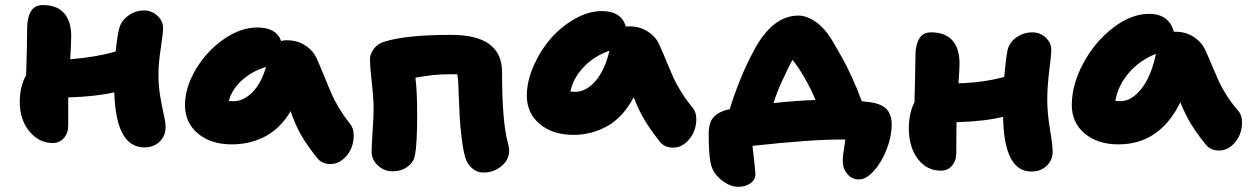

<svg xmlns="http://www.w3.org/2000/svg" viewBox="-20 -615 4880 749"><path d="M186 -57.1Q131.8 -57.1 94.5 -102.8Q57.1 -148.4 57.1 -216.8Q57.1 -277.8 82 -321.8Q85.9 -449.7 85.9 -505.9Q85.9 -544.9 100.3 -570.1Q114.7 -595.2 147 -595.2Q202.6 -595.2 230.2 -563.5Q257.8 -531.7 257.8 -474.1Q257.8 -450.2 253.9 -383.8Q356 -392.1 431.2 -414.1Q437.5 -475.1 444.8 -502.9Q452.1 -533.2 480 -553.7Q507.8 -574.2 542 -574.2Q571.8 -574.2 594 -553.7Q616.2 -533.2 616.2 -505.9Q616.2 -486.8 607.2 -426.8Q598.1 -366.7 598.1 -326.2Q598.1 -279.3 605.2 -238Q612.3 -196.8 619.1 -167Q626 -137.2 626 -118.2Q626 -85.4 603 -62.7Q580.1 -40 543 -40Q432.1 -40 425.8 -254.9Q354.5 -238.3 246.1 -234.9V-125Q246.1 -95.7 229.2 -76.4Q212.4 -57.1 186 -57.1Z M883.8 -51.8Q802.7 -51.8 752.2 -94Q701.7 -136.2 701.7 -205.1Q701.7 -272.9 743.4 -343.8Q785.2 -414.6 851.6 -461.2Q918 -507.8 983.9 -507.8Q1058.1 -507.8 1076.7 -455.1Q1086.9 -458 1098.6 -458Q1140.1 -458 1171.9 -437Q1203.6 -416 1216.8 -383.8Q1228.5 -357.9 1245.1 -317.1Q1261.7 -276.4 1271.7 -252.7Q1281.7 -229 1301.3 -195.8Q1320.8 -162.6 1345.7 -131.8Q1359.4 -115.2 1359.9 -88.4Q1360.4 -61.5 1350.1 -36.6Q1339.8 -11.7 1317.9 6.6Q1295.9 24.9 1268.6 24.9Q1236.3 24.9 1217.8 2Q1179.7 -45.4 1156 -85.9Q1132.3 -126.5 1113.8 -181.2Q1092.8 -145.5 1065.4 -119.6Q1038.1 -93.8 1007.8 -79.3Q977.5 -64.9 947 -58.3Q916.5 -51.8 883.8 -51.8ZM890.6 -220.2Q929.7 -220.2 964.6 -255.1Q999.5 -290 1017.6 -354Q961.9 -336.9 922.9 -301Q883.8 -265.1 872.6 -221.2Q878.4 -220.2 890.6 -220.2Z M1865.2 58.1Q1841.3 58.1 1821.5 41.3Q1801.8 24.4 1794.4 -2.9Q1786.6 -30.3 1781 -76.2Q1775.4 -122.1 1773.4 -155.5Q1771.5 -189 1769.8 -238.8Q1768.1 -288.6 1767.6 -294.9Q1765.6 -315.9 1763.7 -325.2H1728.5Q1671.4 -325.2 1600.6 -312Q1607.4 -259.8 1607.4 -168.9Q1607.4 -52.7 1598.6 -8.8Q1593.3 18.6 1569.1 35.9Q1544.9 53.2 1511.2 53.2Q1478.5 53.2 1454.1 30.5Q1429.7 7.8 1429.7 -22.9Q1429.7 -43 1433.6 -102.8Q1437.5 -162.6 1437.5 -189Q1437.5 -230.5 1430.4 -292.5Q1423.3 -354.5 1423.3 -384.8Q1423.3 -405.3 1439 -425.3Q1454.6 -445.3 1478.5 -452.1Q1563 -479 1740.2 -479Q1938.5 -479 1938.5 -334Q1938.5 -135.3 1962.4 -53.2Q1966.3 -37.6 1966.3 -27.8Q1966.3 8.3 1936.3 33.2Q1906.2 58.1 1865.2 58.1Z M2217.3 -88.9Q2136.2 -88.9 2085.7 -131.1Q2035.2 -173.3 2035.2 -242.2Q2035.2 -297.4 2061.3 -357.2Q2087.4 -417 2127.9 -463.9Q2168.5 -510.7 2222.2 -541.3Q2275.9 -571.8 2327.1 -571.8Q2404.3 -571.8 2421.4 -511.2Q2426.3 -512.2 2435.1 -512.2Q2476.6 -512.2 2508.3 -491.2Q2540 -470.2 2553.2 -438Q2564 -414.6 2580.8 -373.5Q2597.7 -332.5 2607.7 -310.5Q2617.7 -288.6 2637.5 -256.3Q2657.2 -224.1 2682.1 -194.8Q2695.8 -178.7 2696.3 -152.1Q2696.8 -125.5 2686.5 -100.6Q2676.3 -75.7 2654.5 -57.4Q2632.8 -39.1 2605.5 -39.1Q2572.8 -39.1 2554.2 -62Q2517.6 -108.4 2494.4 -147Q2471.2 -185.5 2452.1 -235.8Q2411.1 -158.2 2349.9 -123.5Q2288.6 -88.9 2217.3 -88.9ZM2224.1 -256.8Q2266.1 -256.8 2302.7 -298.6Q2339.4 -340.3 2357.4 -417Q2298.3 -397 2257.1 -353.5Q2215.8 -310.1 2205.1 -257.8Q2208 -257.8 2214.4 -257.3Q2220.7 -256.8 2224.1 -256.8Z M3330.6 85Q3302.7 85 3285.2 63.5Q3267.6 42 3267.6 13.2Q3267.6 2.9 3269 -10.3Q3270.5 -23.4 3273.7 -42.7Q3276.9 -62 3277.8 -70.8H3262.7Q3139.6 -70.8 2915.5 -45.9Q2926.8 50.8 2926.8 64Q2926.8 86.9 2907.2 100.3Q2887.7 113.8 2859.9 113.8Q2826.7 113.8 2792.5 85.7Q2758.3 57.6 2751.5 18.1Q2744.6 -21 2744.6 -94.2Q2744.6 -130.4 2758.5 -151.1Q2772.5 -171.9 2803.7 -183.1Q2810.5 -185.5 2826.7 -189Q2841.8 -240.2 2867.4 -303.5Q2893.1 -366.7 2919.4 -415Q2992.2 -554.2 3094.7 -554.2Q3127.4 -554.2 3163.6 -528.8Q3199.7 -503.4 3230.5 -450.2Q3256.3 -405.8 3269.5 -382.1Q3282.7 -358.4 3303.2 -314Q3323.7 -269.5 3341.8 -220.2Q3344.7 -219.7 3351.1 -219Q3357.4 -218.3 3360.8 -217.8Q3412.6 -213.4 3435.5 -192.1Q3458.5 -170.9 3458.5 -128.9Q3458.5 -83.5 3439.2 -33.2Q3419.9 17.1 3389.6 51Q3359.4 85 3330.6 85ZM3027.8 -292Q3011.7 -257.3 2997.6 -212.9Q3085.4 -222.2 3161.6 -225.1Q3123 -315.4 3071.8 -381.8Q3059.6 -361.3 3027.8 -292Z M3650.4 50.8Q3595.7 50.8 3560.5 4.9Q3525.4 -41 3525.4 -115.2Q3525.4 -171.9 3547.4 -216.8Q3547.9 -241.2 3549.6 -305.2Q3551.3 -369.1 3551.3 -399.9Q3551.3 -439 3565.7 -463.9Q3580.1 -488.8 3612.3 -488.8Q3668 -488.8 3695.6 -457Q3723.1 -425.3 3723.1 -368.2Q3723.1 -345.7 3719.2 -290Q3818.4 -293 3897.5 -314.9Q3903.8 -386.2 3910.2 -418Q3916.5 -448.7 3944.6 -468.8Q3972.7 -488.8 4007.3 -488.8Q4037.1 -488.8 4059.1 -468.5Q4081.1 -448.2 4081.1 -420.9Q4081.1 -402.8 4073.2 -339.4Q4065.4 -275.9 4065.4 -226.1Q4065.4 -173.8 4075.9 -111.1Q4086.4 -48.3 4086.4 -23.9Q4086.4 8.8 4063.5 31.5Q4040.5 54.2 4003.4 54.2Q3896.5 54.2 3893.1 -159.2Q3821.3 -141.6 3711.4 -138.2Q3711.4 -124 3710.9 -84.7Q3710.4 -45.4 3710.4 -17.1Q3710.4 12.2 3693.6 31.5Q3676.8 50.8 3650.4 50.8Z M4343.3 -51.8Q4262.2 -51.8 4211.7 -94Q4161.1 -136.2 4161.1 -205.1Q4161.1 -284.7 4205.8 -367.9Q4250.5 -451.2 4321.5 -506.1Q4392.6 -561 4463.4 -561Q4500.5 -561 4525.4 -543.5Q4550.3 -525.9 4559.1 -491.2H4565.4Q4606.4 -491.2 4637.9 -470.2Q4669.4 -449.2 4683.1 -417Q4692.9 -396 4709.7 -355.7Q4726.6 -315.4 4736.1 -294.7Q4745.6 -273.9 4765.4 -242.7Q4785.2 -211.4 4810.1 -183.1Q4824.2 -167.5 4825.2 -140.9Q4826.2 -114.3 4816.2 -89.4Q4806.2 -64.5 4784.4 -46.1Q4762.7 -27.8 4735.4 -27.8Q4702.6 -27.8 4684.1 -50.8Q4649.4 -93.3 4626.7 -130.4Q4604 -167.5 4584.5 -215.8Q4503.9 -51.8 4343.3 -51.8ZM4350.1 -220.2Q4394 -220.2 4432.4 -268.3Q4470.7 -316.4 4489.3 -404.8Q4426.8 -380.9 4383.8 -330.8Q4340.8 -280.8 4331.1 -221.2Q4334 -221.2 4340.3 -220.7Q4346.7 -220.2 4350.1 -220.2Z"/></svg>

Font: Shantell Sans Irregular Bouncy
Style: Regular
Weight: 800
Designer: Stephen Nixon, Anya Danilova, Shantell Martin
Foundry: Arrow Type
Version: Version 1.006;[9816181b4]